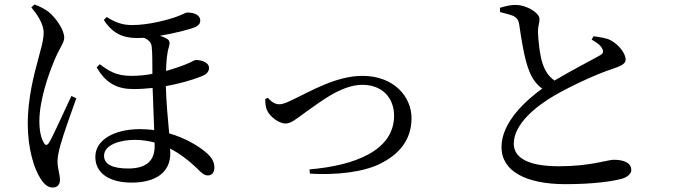

<svg xmlns="http://www.w3.org/2000/svg" viewBox="-20 -792 3040 858"><path d="M215 46C237 46 248 32 248 12C248 -12 237 -39 237 -72C237 -89 242 -116 251 -147C263 -191 301 -297 321 -353L299 -363C274 -311 218 -185 199 -154C190 -140 181 -142 175 -156C164 -175 156 -204 156 -251C156 -345 198 -462 220 -515C245 -578 267 -599 267 -624C267 -660 228 -714 197 -739C177 -754 156 -764 134 -772L120 -759C144 -730 175 -687 175 -646C175 -608 159 -562 150 -525C135 -469 104 -358 104 -239C104 -127 133 -36 161 6C179 35 197 46 215 46ZM594 -622 624 -623C640 -616 657 -604 658 -582C661 -557 661 -507 661 -462C635 -457 604 -453 567 -453C499 -453 466 -475 426 -505L412 -491C455 -416 508 -394 577 -394C606 -394 633 -396 662 -399L669 -211C649 -213 628 -215 606 -215C494 -215 406 -169 406 -91C406 -13 476 24 568 24C678 24 741 -23 741 -107L740 -128C781 -107 822 -77 864 -36C879 -21 892 -8 909 -8C929 -8 938 -24 938 -43C938 -70 925 -91 898 -113C866 -140 809 -175 736 -196C730 -259 723 -338 721 -407C776 -417 836 -433 878 -450C905 -460 914 -473 914 -488C914 -518 870 -524 855 -524C850 -524 840 -517 814 -506C790 -496 758 -485 722 -475C723 -517 726 -555 735 -583C740 -601 739 -610 726 -619C717 -624 706 -629 694 -632C757 -643 825 -659 855 -672C867 -678 875 -687 875 -701C874 -726 846 -736 818 -736C808 -736 795 -726 760 -714C730 -704 645 -680 571 -680C528 -680 496 -691 457 -716L444 -703C483 -642 530 -622 594 -622ZM671 -155V-138C671 -74 634 -39 553 -39C482 -39 445 -58 445 -96C445 -146 519 -167 582 -167C612 -167 641 -163 671 -155Z M1363 -35 1365 -16C1479 -9 1604 -22 1680 -61C1759 -100 1819 -163 1819 -264C1819 -361 1739 -453 1600 -453C1480 -453 1364 -382 1281 -343C1251 -329 1240 -326 1227 -326C1208 -326 1189 -340 1177 -355L1165 -349C1166 -333 1166 -314 1174 -298C1186 -271 1226 -240 1256 -240C1280 -240 1299 -257 1349 -293C1398 -326 1501 -413 1599 -413C1689 -413 1741 -354 1741 -275C1741 -118 1563 -52 1363 -35Z M2507 31C2637 31 2724 17 2762 6C2784 -1 2801 -16 2801 -32C2801 -67 2764 -78 2722 -78C2695 -78 2619 -49 2478 -49C2332 -49 2276 -91 2276 -150C2276 -238 2376 -318 2459 -366C2532 -408 2644 -460 2711 -482C2753 -496 2776 -506 2776 -526C2776 -551 2747 -592 2709 -612C2690 -622 2662 -626 2632 -630L2624 -615C2643 -604 2664 -591 2672 -573C2678 -560 2675 -552 2660 -544C2627 -525 2531 -476 2458 -432C2432 -450 2416 -475 2405 -507C2392 -545 2385 -613 2384 -651C2384 -676 2391 -690 2391 -708C2390 -734 2335 -770 2283 -770C2261 -770 2240 -765 2214 -757L2215 -738C2231 -734 2255 -728 2271 -722C2291 -713 2297 -702 2300 -684C2310 -614 2324 -527 2344 -477C2356 -445 2375 -416 2403 -396C2335 -347 2221 -248 2221 -135C2221 -26 2332 31 2507 31Z"/></svg>

Font: Source Han Serif CN Medium
Style: Regular
Weight: 500
Designer: Ryoko NISHIZUKA 西塚涼子 (kana & ideographs); Frank Grießhammer (Latin, Greek & Cyrillic); Wenlong ZHANG 张文龙 (bopomofo); San
Foundry: Adobe
Version: Version 2.002;hotconv 1.1.0;makeotfexe 2.6.0